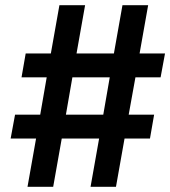

<svg xmlns="http://www.w3.org/2000/svg" viewBox="-20 -720 656 740"><path d="M86 0 119 -186H21L38 -278H135L160 -422H63L79 -514H176L209 -700H308L275 -514H419L452 -700H551L518 -514H616L599 -422H502L476 -278H574L558 -186H460L427 0H329L362 -186H218L185 0ZM234 -278H378L403 -422H259Z"/></svg>

Font: DM Mono Medium
Style: Italic
Weight: 500
Italic angle: -10°
Designer: Colophon Foundry
Foundry: Colophon Foundry
Version: Version 1.000; ttfautohint (v1.8.2.53-6de2)